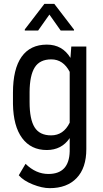

<svg xmlns="http://www.w3.org/2000/svg" viewBox="-20 -770 533 998"><path d="M47.4 -288.1Q47.4 -411.6 92.3 -474.9Q137.2 -538.1 223.6 -538.1Q304.2 -538.1 346.2 -469.2L350.6 -528.3H428.7V4.9Q428.7 103 378.4 155.5Q328.1 208 238.3 208Q199.2 208 150.6 188.7Q102.1 169.4 77.6 141.1L112.8 81.5Q166.5 134.3 231.4 134.3Q339.4 134.3 342.3 16.6V-52.2Q300.3 9.8 223.1 9.8Q141.1 9.8 95.2 -52Q49.3 -113.8 47.4 -229.5ZM133.8 -238.8Q133.8 -149.9 159.9 -108.2Q186 -66.4 245.6 -66.4Q310.1 -66.4 342.3 -132.3V-396.5Q308.6 -461.4 246.6 -461.4Q187 -461.4 160.6 -419.7Q134.3 -377.9 133.8 -291.5ZM364.7 -616.2V-611.3H295.4L236.8 -694.3L178.2 -611.3H108.9V-617.2L210.9 -750H262.2Z"/></svg>

Font: Roboto Condensed
Style: Regular
Weight: 400
Designer: Google
Version: Version 2.001047; 2015